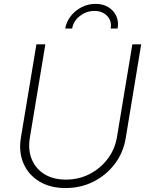

<svg xmlns="http://www.w3.org/2000/svg" viewBox="-20 -955 761 986"><path d="M316.9 10.7Q237.8 10.7 181.9 -23.2Q126 -57.1 100.6 -115.7Q75.2 -174.3 87.4 -248.5L167 -727.5H212.9L133.3 -247.6Q123 -185.1 143.3 -136.5Q163.6 -87.9 208.7 -60.3Q253.9 -32.7 318.4 -32.7Q384.8 -32.7 440.2 -61.3Q495.6 -89.8 533 -139.2Q570.3 -188.5 580.6 -251L659.7 -727.5H705.1L625.5 -245.1Q613.3 -170.9 569.3 -113Q525.4 -55.2 460 -22.2Q394.5 10.7 316.9 10.7ZM470.7 -935.1Q508.8 -935.1 536.4 -918.2Q564 -901.4 577.1 -872.8Q590.3 -844.2 584 -808.6H548.3Q555.2 -847.2 530.3 -873Q505.4 -898.9 464.8 -898.9Q423.8 -898.9 390.4 -873Q356.9 -847.2 350.6 -808.6H314.9Q321.3 -844.2 343.8 -872.8Q366.2 -901.4 399.4 -918.2Q432.6 -935.1 470.7 -935.1Z"/></svg>

Font: Inter 16pt ExtraLight
Style: Italic
Weight: 250
Italic angle: -9.3988°
Version: Version 4.001;git-66647c0bb